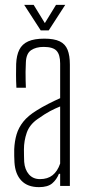

<svg xmlns="http://www.w3.org/2000/svg" viewBox="-20 -765 366 790"><path d="M140.5 5Q93.5 5 68 -21.8Q42.5 -48.5 39.5 -97Q39 -112 38.5 -123.8Q38 -135.5 38.5 -151Q40 -184 48.2 -212Q56.5 -240 76 -264.5Q95.5 -289 131.5 -311Q152 -324 179 -337.8Q206 -351.5 227.5 -361V-504Q227.5 -540 212.8 -556Q198 -572 159.5 -572Q128 -572 108 -558.5Q88 -545 86.5 -509Q85.5 -489 85.2 -469.8Q85 -450.5 85.5 -433.8Q86 -417 86.5 -404H47.5Q46 -433.5 46 -457.2Q46 -481 46.5 -502Q48 -537.5 59.5 -560.5Q71 -583.5 96 -594.8Q121 -606 162.5 -606Q202.5 -606 225.5 -595Q248.5 -584 258 -560.2Q267.5 -536.5 267.5 -499V0H227.5V-50H222.5Q213 -26 194.8 -10.5Q176.5 5 140.5 5ZM144.5 -28Q176 -28 196.2 -44Q216.5 -60 227.5 -92V-327Q207.5 -319 186.5 -308Q165.5 -297 134.5 -275Q101.5 -252 90 -218.8Q78.5 -185.5 78.5 -150Q78.5 -136 78.8 -122.5Q79 -109 79.5 -99Q82 -67 99 -47.5Q116 -28 144.5 -28ZM147.5 -640 79.5 -745H118.5L164.5 -670L210.5 -745H248.5L180.5 -640Z"/></svg>

Font: Big Shoulders Text Thin Thin
Style: Regular
Weight: 250
Version: Version 2.002